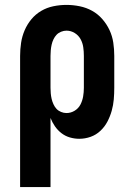

<svg xmlns="http://www.w3.org/2000/svg" viewBox="-20 -558 540 783"><path d="M62 205V-330Q62 -357 66 -383.5Q70 -410 80.5 -434.5Q91 -459 108 -479.5Q125 -500 148 -513.5Q171 -527 197.5 -532.5Q224 -538 251 -538Q278 -538 305 -532.5Q332 -527 355.5 -514Q379 -501 397 -480.5Q415 -460 426.5 -435.5Q438 -411 442 -384Q446 -357 446 -330V-200Q446 -176 444 -152.5Q442 -129 435.5 -106Q429 -83 418 -62Q407 -41 389.5 -24.5Q372 -8 349.5 0Q327 8 303 8Q284 8 265 2.5Q246 -3 230.5 -15Q215 -27 204 -43Q193 -59 186 -77V205ZM251 -97Q269 -97 284.5 -106.5Q300 -116 308 -131.5Q316 -147 319 -164.5Q322 -182 322 -200V-330Q322 -348 319.5 -365.5Q317 -383 308.5 -398.5Q300 -414 284.5 -423.5Q269 -433 251 -433Q240 -433 229 -428.5Q218 -424 210.5 -416Q203 -408 198 -397.5Q193 -387 190.5 -375.5Q188 -364 187 -352.5Q186 -341 186 -330V-200Q186 -189 187 -177.5Q188 -166 190.5 -155Q193 -144 198 -133Q203 -122 210.5 -114Q218 -106 229 -101.5Q240 -97 251 -97Z"/></svg>

Font: Iosevka Slab Extrabold
Style: Regular
Weight: 800
Monospace: yes
Designer: Belleve Invis
Foundry: Belleve Invis
Version: Version 11.1.1; ttfautohint (v1.8.3)